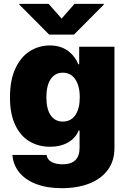

<svg xmlns="http://www.w3.org/2000/svg" viewBox="-20 -775 668 1005"><path d="M44.9 36.1H223.6Q228 61 250.2 73Q272.5 85 307.6 85Q396.5 85 396.5 -1V-91.8H391.6Q376 -52.2 336.4 -29.5Q296.9 -6.8 242.2 -6.8Q182.6 -6.8 135.3 -34.4Q87.9 -62 60.1 -119.9Q32.2 -177.7 32.2 -265.6Q32.2 -356.4 61 -417.5Q89.8 -478.5 137.2 -507.8Q184.6 -537.1 240.2 -537.1Q296.9 -537.1 335 -509.3Q373 -481.4 389.6 -438.5H394.5V-530.3H579.1V0Q579.1 66.4 544.9 113.5Q510.7 160.6 448.5 185.3Q386.2 210 302.7 210Q225.6 210 168.7 188Q111.8 166 80.3 126.7Q48.8 87.4 44.9 36.1ZM397.5 -265.6Q397.5 -325.7 373.8 -360.1Q350.1 -394.5 308.6 -394.5Q267.6 -394.5 245.1 -360.4Q222.7 -326.2 222.7 -265.6Q222.7 -205.1 245.1 -171.9Q267.6 -138.7 308.6 -138.7Q350.6 -138.7 374 -172.1Q397.5 -205.6 397.5 -265.6ZM302.7 -677.7 370.1 -754.9H523.4V-751L367.2 -593.8H237.3L81.1 -751V-754.9H234.4Z"/></svg>

Font: Pretendard GOV Black
Style: Regular
Weight: 900
Designer: Base glyphs from Inter by Rasmus Andersson; Hangeul glyphs from Noto Sans CJK(Source Han Sans) by Jang Soo-young and Kan
Foundry: Kil Hyung-jin
Version: Version 1.309